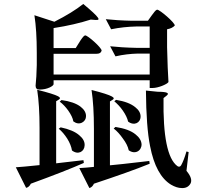

<svg xmlns="http://www.w3.org/2000/svg" viewBox="-20 -867 1040 971"><path d="M943 62C952 46 946 24 923 -3L934 -98L923 -101C914 -70 905 -47 896 -31C891 -23 884 -22 877 -27C827 -64 804 -179 807 -371L821 -382C840 -396 826 -403 777 -403L718 -409C719 -286 726 -192 739 -128C758 -29 794 36 845 67C864 78 882 84 899 84C920 85 934 77 943 62ZM432 84C443 81 450 73 455 62C572 23 666 -10 737 -39L735 -53C728 -52 716 -51 701 -49C625 -40 570 -34 536 -31V-354L549 -362C558 -367 557 -373 546 -379C532 -387 498 -398 443 -412C451 -359 455 -294 455 -215V-23C427 -20 402 -18 381 -17ZM112 83C122 81 130 74 136 62C254 19 343 -16 404 -43L402 -57C379 -54 344 -50 298 -45C283 -43 271 -42 264 -41V-355L277 -363C286 -368 285 -374 274 -380C259 -388 224 -399 168 -413C176 -361 180 -297 180 -220V-32C121 -26 81 -22 60 -21ZM344 -106C375 -82 407 -100 408 -132C409 -150 400 -167 382 -182C361 -201 329 -214 287 -223L277 -216C293 -203 307 -186 320 -166C333 -145 341 -125 344 -106ZM631 -107C663 -84 696 -104 696 -137C695 -155 685 -172 666 -187C643 -206 609 -218 564 -225L555 -217C572 -204 587 -187 601 -167C617 -146 627 -126 631 -107ZM628 -252C659 -229 691 -246 691 -278C691 -295 682 -311 664 -325C642 -343 610 -355 567 -362L558 -355C573 -342 588 -327 601 -308C615 -288 624 -269 628 -252ZM395 -247C408 -254 415 -265 415 -280C415 -297 406 -313 388 -327C366 -344 334 -355 291 -361L282 -353C298 -341 312 -326 325 -308C339 -288 348 -270 351 -253C366 -242 381 -240 395 -247ZM179 -414C200 -414 217 -418 232 -425C244 -431 250 -436 251 -441V-461H737V-422H752C779 -422 824 -440 832 -452C829 -493 827 -552 825 -628V-719C843 -722 856 -729 864 -738C864 -753 788 -818 775 -818C771 -818 764 -812 755 -799C752 -795 749 -792 748 -790L728 -762H648C596 -763 552 -766 515 -770L542 -719C586 -728 628 -732 668 -733H737V-625H670C618 -626 574 -629 537 -633L564 -582C603 -591 640 -595 676 -596H737V-490H251V-595H468C483 -595 491 -600 494 -611C494 -626 424 -688 411 -688C406 -688 399 -680 388 -664C386 -661 384 -658 383 -656L363 -624H251V-725C323 -736 386 -751 439 -768L464 -766C478 -765 482 -769 475 -778C467 -790 442 -813 401 -847C365 -818 316 -788 255 -757L154 -790C162 -739 166 -676 166 -600V-538C165 -495 163 -461 160 -434C160 -421 166 -414 179 -414Z"/></svg>

Font: AllPunType SemiBold
Style: Regular
Weight: 600
Version: 1.0